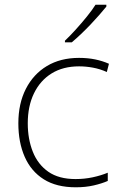

<svg xmlns="http://www.w3.org/2000/svg" viewBox="-20 -786 514 816"><path d="M302 10Q220 10 166 -24Q112 -58 85 -119.5Q58 -181 58 -262Q58 -346 90 -408.5Q122 -471 179.5 -505.5Q237 -540 316 -540Q353 -540 384.5 -533.5Q416 -527 443 -515L434 -480Q405 -493 375 -498.5Q345 -504 316 -504Q248 -504 199.5 -474Q151 -444 124.5 -389.5Q98 -335 98 -262Q98 -195 119.5 -141Q141 -87 185.5 -56Q230 -25 301 -25Q339 -25 374 -32.5Q409 -40 438 -52V-17Q413 -6 378.5 2Q344 10 302 10ZM432 -758Q419 -742 402 -722.5Q385 -703 365 -682Q345 -661 324.5 -641.5Q304 -622 285 -606H256V-613Q277 -633 302 -660.5Q327 -688 350 -716.5Q373 -745 386 -766H432Z"/></svg>

Font: Noto Sans Armenian ExtraLight
Style: Regular
Weight: 250
Designer: Monotype Design Team
Foundry: Monotype Imaging Inc.
Version: Version 2.007